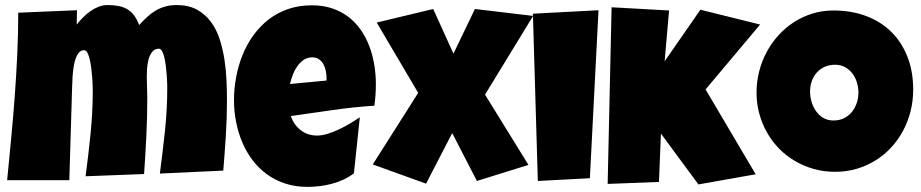

<svg xmlns="http://www.w3.org/2000/svg" viewBox="-20 -728 3644 760"><path d="M878.4 -331.1Q878.4 -261.2 874 -191.9Q869.6 -122.6 863.8 -52.7L612.8 -41Q624 -126 633.1 -211.2Q642.1 -296.4 642.1 -381.8Q642.1 -387.2 641.6 -400.6Q641.1 -414.1 639.9 -431.2Q638.7 -448.2 636.5 -466.6Q634.3 -484.9 630.6 -500.2Q627 -515.6 621.6 -525.4Q616.2 -535.2 608.9 -535.2Q591.8 -535.2 582 -522.2Q572.3 -509.3 567.6 -491.2Q563 -473.1 562 -454.3Q561 -435.5 561 -423.8Q561 -403.3 562 -382.8Q563 -362.3 563 -340.8Q563 -265.1 559.3 -189.9Q555.7 -114.7 550.3 -39.1L318.8 -30.3Q330.1 -115.2 338.6 -200Q347.2 -284.7 347.2 -370.1Q347.2 -375.5 346.7 -389.6Q346.2 -403.8 345 -421.4Q343.8 -439 341.3 -458Q338.9 -477.1 335.2 -492.9Q331.5 -508.8 326.2 -519Q320.8 -529.3 313 -529.3Q300.8 -529.3 292.5 -519.8Q284.2 -510.3 279.1 -495.1Q273.9 -480 271.2 -461.7Q268.6 -443.4 267.3 -425.8Q266.1 -408.2 265.9 -393.3Q265.6 -378.4 265.1 -371.1L254.4 -14.6H8.3Q16.1 -97.2 24.2 -180.2Q32.2 -263.2 38.3 -345.9Q44.4 -428.7 48.3 -511.7Q52.2 -594.7 52.2 -677.7L284.7 -687.5L283.7 -630.9Q294.4 -644.5 308.1 -658.4Q321.8 -672.4 337.2 -683.3Q352.5 -694.3 369.9 -701.2Q387.2 -708 405.8 -708Q429.7 -708 448.7 -704.3Q467.8 -700.7 483.2 -691.9Q498.5 -683.1 510.3 -667.7Q522 -652.3 530.8 -628.9Q546.4 -646 562.3 -660.6Q578.1 -675.3 595.7 -685.8Q613.3 -696.3 633.8 -702.1Q654.3 -708 679.2 -708Q726.6 -708 759.8 -689.7Q793 -671.4 815.2 -641.1Q837.4 -610.8 849.9 -571.8Q862.3 -532.7 868.7 -490.7Q875 -448.7 876.7 -407.2Q878.4 -365.7 878.4 -331.1Z M1467.8 -394.5Q1467.8 -352.1 1461.9 -309.6Q1378.4 -304.2 1295.9 -292.2Q1213.4 -280.3 1130.9 -268.6Q1143.6 -233.4 1170.7 -212.4Q1197.8 -191.4 1235.4 -191.4Q1254.9 -191.4 1278.1 -198.7Q1301.3 -206.1 1324.2 -217Q1347.2 -228 1368.2 -240.7Q1389.2 -253.4 1404.3 -263.7L1380.9 -42Q1361.8 -27.3 1339.6 -17.1Q1317.4 -6.8 1293.5 -0.5Q1269.5 5.9 1245.1 8.8Q1220.7 11.7 1197.3 11.7Q1148.9 11.7 1108.9 -1.5Q1068.8 -14.6 1036.4 -38.3Q1003.9 -62 979.5 -94.2Q955.1 -126.5 939 -164.6Q922.9 -202.6 914.6 -245.1Q906.2 -287.6 906.2 -331.1Q906.2 -376.5 914.6 -421.9Q922.9 -467.3 939.7 -509.3Q956.5 -551.3 982.2 -587.2Q1007.8 -623 1042 -649.9Q1076.2 -676.8 1119.4 -691.9Q1162.6 -707 1214.8 -707Q1258.3 -707 1294.2 -695.1Q1330.1 -683.1 1358.2 -661.9Q1386.2 -640.6 1407 -611.3Q1427.7 -582 1441.2 -547.1Q1454.6 -512.2 1461.2 -473.4Q1467.8 -434.6 1467.8 -394.5ZM1272.5 -419.9Q1272.5 -433.6 1269.5 -448Q1266.6 -462.4 1260 -474.1Q1253.4 -485.8 1242.7 -493.4Q1231.9 -501 1215.8 -501Q1196.3 -501 1181.4 -490.5Q1166.5 -480 1155.8 -464.1Q1145 -448.2 1138.2 -429.7Q1131.3 -411.1 1127.9 -395.5L1272.5 -409.2Z M2090.3 -665 1899.9 -353.5 2071.8 -75.2 1867.7 -11.7 1770 -201.2 1666.5 -1 1455.6 -77.1 1635.3 -360.4 1471.2 -638.7 1694.8 -692.4 1774.9 -515.6 1859.9 -692.4Z M2349.1 -687.5 2314.9 -22.5 2108.9 -11.7 2089.4 -673.8Z M2988.8 -630.9 2772.9 -374 2971.2 -38.1 2744.6 2 2596.2 -199.2 2588.4 -7.8 2385.3 0 2400.9 -699.2 2628.4 -686.5 2610.8 -485.4 2752.4 -689.5Z M3594.7 -374Q3594.7 -329.6 3584.5 -288.3Q3574.2 -247.1 3554.9 -210.9Q3535.6 -174.8 3508.1 -144.8Q3480.5 -114.7 3446 -93.3Q3411.6 -71.8 3371.1 -59.8Q3330.6 -47.9 3285.2 -47.9Q3241.2 -47.9 3201.4 -59.1Q3161.6 -70.3 3127 -90.6Q3092.3 -110.8 3064.2 -139.4Q3036.1 -168 3016.4 -202.9Q2996.6 -237.8 2985.6 -277.8Q2974.6 -317.9 2974.6 -361.3Q2974.6 -403.8 2984.9 -444.6Q2995.1 -485.4 3014.4 -521.5Q3033.7 -557.6 3061 -587.9Q3088.4 -618.2 3122.3 -640.1Q3156.2 -662.1 3195.8 -674.3Q3235.4 -686.5 3279.3 -686.5Q3350.1 -686.5 3408.4 -664.6Q3466.8 -642.6 3508.1 -601.8Q3549.3 -561 3572 -503.2Q3594.7 -445.3 3594.7 -374ZM3377.9 -361.3Q3377.9 -382.3 3371.8 -402.1Q3365.7 -421.9 3354 -437.3Q3342.3 -452.6 3325 -462.2Q3307.6 -471.7 3285.2 -471.7Q3262.2 -471.7 3244.1 -463.4Q3226.1 -455.1 3213.1 -440.7Q3200.2 -426.3 3193.4 -407Q3186.5 -387.7 3186.5 -366.2Q3186.5 -345.7 3192.4 -325.2Q3198.2 -304.7 3210 -288.1Q3221.7 -271.5 3239 -261.2Q3256.3 -251 3279.3 -251Q3302.2 -251 3320.6 -260Q3338.9 -269 3351.6 -284.4Q3364.3 -299.8 3371.1 -319.8Q3377.9 -339.8 3377.9 -361.3Z"/></svg>

Font: Luckiest Guy RUS-BEL-UKR
Style: Regular
Weight: 400
Designer: Astigmatic (AOETI)
Foundry: Astigmatic (AOETI)
Version: Version 1.00 March 11, 2019, initial release